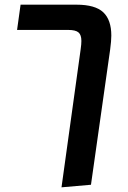

<svg xmlns="http://www.w3.org/2000/svg" viewBox="-20 -586 547 821"><path d="M456 -434Q456 -411 451 -374L369 204L243 215L325 -376Q328 -397 328 -411Q328 -437 315.5 -447.5Q303 -458 272 -458H53L68 -566H307Q387 -566 421.5 -533.5Q456 -501 456 -434Z"/></svg>

Font: FiraGO Medium
Style: Italic
Weight: 500
Italic angle: -8°
Designer: bBox Type GmbH
Foundry: bBox Type GmbH
Version: Version 1.001